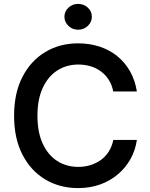

<svg xmlns="http://www.w3.org/2000/svg" viewBox="-20 -961 775 991"><path d="M382.8 9.8Q288.1 9.8 213.4 -34.9Q138.7 -79.6 95.7 -163.1Q52.7 -246.6 52.7 -363.3Q52.7 -480.5 95.9 -564.2Q139.2 -647.9 213.9 -692.6Q288.6 -737.3 382.8 -737.3Q441.4 -737.3 492.9 -720.7Q544.4 -704.1 584.5 -671.9Q624.5 -639.6 650.9 -593.5Q677.2 -547.4 686.5 -488.8H564.5Q558.1 -522.5 541.7 -548.3Q525.4 -574.2 501.5 -592Q477.5 -609.9 447.8 -618.9Q418 -627.9 384.8 -627.9Q323.2 -627.9 275.6 -597.2Q228 -566.4 200.7 -507.6Q173.3 -448.7 173.3 -363.3Q173.3 -277.8 200.9 -218.8Q228.5 -159.7 276.1 -129.6Q323.7 -99.6 384.3 -99.6Q417.5 -99.6 447.3 -108.9Q477.1 -118.2 501.2 -135.7Q525.4 -153.3 541.7 -179.4Q558.1 -205.6 564.9 -238.8H686.5Q678.7 -185.5 653.8 -140.6Q628.9 -95.7 589.1 -61.8Q549.3 -27.8 497.3 -9Q445.3 9.8 382.8 9.8ZM382.8 -807.6Q354 -807.6 333.3 -827.4Q312.5 -847.2 312.5 -874.5Q312.5 -902.3 333.3 -921.6Q354 -940.9 382.8 -940.9Q412.6 -940.9 433.3 -921.6Q454.1 -902.3 454.1 -874.5Q454.1 -847.2 433.3 -827.4Q412.6 -807.6 382.8 -807.6Z"/></svg>

Font: Inter Cardless
Style: Medium
Weight: 500
Designer: Rasmus Andersson
Foundry: rsms
Version: Version 4.001;git-9221beed3